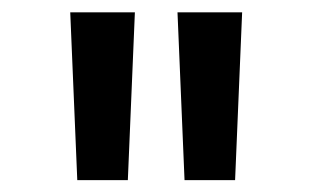

<svg xmlns="http://www.w3.org/2000/svg" viewBox="-20 -748 519 319"><path d="M108.4 -448.7 96.7 -727.5H204.1L192.4 -448.7ZM286.6 -448.7 274.9 -727.5H382.3L370.6 -448.7Z"/></svg>

Font: Inter 18pt Medium
Style: Regular
Weight: 500
Designer: Rasmus Andersson
Foundry: rsms
Version: Version 4.001;git-66647c0bb